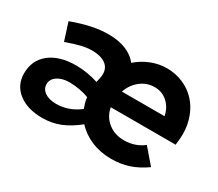

<svg xmlns="http://www.w3.org/2000/svg" viewBox="-102 -747 1106 974"><g transform="rotate(30 451.0 -259.5)"><path d="M212 6Q125 6 72.5 -35Q20 -76 20 -144Q20 -222 76.5 -266.5Q133 -311 230 -311Q263 -311 296 -305.5Q329 -300 360 -290L366 -317Q376 -365 348 -391Q320 -417 260 -417Q232 -417 198.5 -409Q165 -401 116 -383L83 -486Q143 -508 194.5 -519Q246 -530 294 -530Q353 -530 396.5 -512Q440 -494 464 -462Q501 -494 545.5 -511.5Q590 -529 636 -529Q687 -529 731 -510Q775 -491 806 -458Q837 -425 854.5 -378.5Q872 -332 872 -278Q872 -267 871 -254.5Q870 -242 867 -215H487Q496 -165 534.5 -134Q573 -103 628 -103Q661 -103 690 -113Q719 -123 741 -141L816 -54Q768 -20 721 -4.5Q674 11 618 11Q555 11 502 -11.5Q449 -34 414 -73Q363 -32 315 -13Q267 6 212 6ZM630 -415Q584 -415 548 -386.5Q512 -358 496 -312H746Q737 -358 705.5 -386.5Q674 -415 630 -415ZM146 -154Q146 -126 171 -108.5Q196 -91 238 -91Q274 -91 308 -103Q342 -115 373 -139Q368 -152 363.5 -167.5Q359 -183 358 -199Q334 -209 303 -214.5Q272 -220 243 -220Q200 -220 173 -201.5Q146 -183 146 -154Z"/></g></svg>

Font: Red Hat Display
Style: Bold Italic
Weight: 700
Italic angle: -12°
Designer: Pentagram / MCKL
Foundry: Pentagram / MCKL
Version: Version 1.003; Red Hat Display Bold Italic